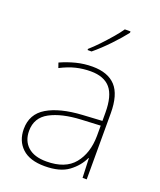

<svg xmlns="http://www.w3.org/2000/svg" viewBox="-143 -856 797 955"><g transform="rotate(20 255.5 -378.0)"><path d="M264 -537Q346 -537 387 -492.5Q428 -448 428 -350V0H406L402 -103H400Q379 -57 334 -23.5Q289 10 208 10Q129 10 88.5 -28Q48 -66 48 -129Q48 -208 114.5 -247.5Q181 -287 299 -294L402 -300V-343Q402 -433 368 -472.5Q334 -512 264 -512Q224 -512 186.5 -503Q149 -494 106 -472L97 -498Q137 -516 178.5 -526.5Q220 -537 264 -537ZM301 -270Q199 -265 137.5 -232Q76 -199 76 -129Q76 -76 110 -45.5Q144 -15 208 -15Q308 -15 354.5 -72Q401 -129 402 -220V-275ZM381 -759Q355 -725 314 -682Q273 -639 233 -606H212V-612Q235 -632 261.5 -660Q288 -688 312.5 -716.5Q337 -745 351 -766H381Z"/></g></svg>

Font: Noto Sans Thaana Thin
Style: Regular
Weight: 100
Designer: David Williams
Foundry: Google Inc.
Version: Version 3.001; ttfautohint (v1.8.4.7-5d5b)